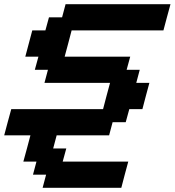

<svg xmlns="http://www.w3.org/2000/svg" viewBox="-20 -645 832 915"><path d="M183.1 250H558.1Q563.5 229 574.5 187.3Q585.4 145.5 591.3 125H278.8L295.9 62.5H233.4L250 0H500L516.6 -62.5H579.1L596.2 -125H658.7Q664.1 -145.5 675 -187.3Q686 -229 691.9 -250H629.4L646 -312.5H583.5L600.6 -375H288.1Q293.9 -396 304.9 -437.5Q315.9 -479 321.3 -500H758.8Q764.2 -520.5 775.4 -562.3Q786.6 -604 792.5 -625H292.5L275.9 -562.5H213.4L196.3 -500H133.8Q128.4 -479 117.2 -437.5Q106 -396 100.6 -375H163.1L146 -312.5H208.5L191.9 -250H504.4Q498.5 -229 487.5 -187.3Q476.6 -145.5 471.2 -125H33.7Q27.8 -104 16.6 -62.5Q5.4 -21 0 0H125Q119.6 21 108.4 62.5Q97.2 104 91.3 125H153.8L137.2 187.5H199.7Z"/></svg>

Font: Faithful 32x
Style: Oblique
Weight: 400
Foundry: Faithful Resource Pack
Version: Version 1.0; January 27, 2023